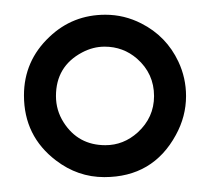

<svg xmlns="http://www.w3.org/2000/svg" viewBox="-20 -885 300 258"><path d="M121.6 -865.2Q147 -865.2 169.9 -853.5Q203.6 -836.4 219.7 -802.2Q230 -780.3 230 -755.9Q230 -728.5 216.3 -703.6Q185.5 -647 120.1 -647Q84.5 -647 55.2 -669.4Q12.2 -702.1 12.2 -756.8Q12.2 -803.2 46.4 -835.4Q77.6 -865.2 121.6 -865.2ZM120.6 -822.3Q105 -822.3 90.3 -814.5Q55.2 -795.9 55.2 -755.9Q55.2 -736.8 65.4 -720.7Q85 -689.9 121.6 -689.9Q146 -689.9 165 -707Q187 -727.1 187 -755.9Q187 -786.1 164.1 -806.2Q145.5 -822.3 120.6 -822.3Z"/></svg>

Font: BIZ UDPMincho
Style: Regular
Weight: 400
Designer: TypeBank Co., Ltd.
Foundry: Morisawa Inc.
Version: Version 1.06